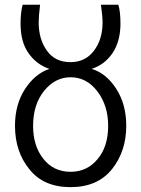

<svg xmlns="http://www.w3.org/2000/svg" viewBox="-20 -769 594 807"><path d="M43 -240.2Q43 -330.1 85 -394.5Q127 -459 187.5 -479.5Q132.8 -498 99.6 -545.9Q66.4 -592.8 66.4 -669.9Q66.4 -716.8 75.2 -749Q99.6 -749 148.4 -749Q142.6 -700.2 142.6 -674.8Q142.6 -604.5 176.8 -556.6Q210.9 -507.8 276.4 -507.8Q337.9 -507.8 374 -554.7Q411.1 -602.5 411.1 -674.8Q411.1 -699.2 404.3 -749Q428.7 -749 477.5 -749Q486.3 -719.7 486.3 -669.9Q486.3 -595.7 453.1 -545.9Q419.9 -497.1 365.2 -479.5Q426.8 -460.9 468.8 -395.5Q510.7 -330.1 510.7 -240.2Q510.7 -133.8 451.2 -58.6Q390.6 17.6 276.4 17.6Q163.1 17.6 103.5 -57.6Q43 -131.8 43 -240.2ZM119.1 -240.2Q119.1 -155.3 162.1 -101.6Q205.1 -46.9 276.4 -46.9Q345.7 -46.9 389.6 -99.6Q434.6 -152.3 434.6 -240.2Q434.6 -326.2 388.7 -385.7Q343.8 -444.3 276.4 -444.3Q211.9 -444.3 165 -386.7Q119.1 -329.1 119.1 -240.2Z"/></svg>

Font: Gothic A1
Style: Regular
Weight: 400
Designer: HanYang I&C Co.,Ltd.
Version: Version 2.50